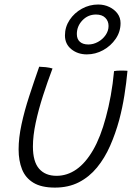

<svg xmlns="http://www.w3.org/2000/svg" viewBox="-20 -830 629 872"><path d="M498 -507Q502.5 -508 511 -508.8Q519.5 -509.5 528 -509.5Q536 -509.5 545.5 -509.2Q555 -509 559 -508.5Q554 -454 545 -397.2Q536 -340.5 521.5 -285.5Q504.5 -223 480 -167.5Q455.5 -112 420.5 -69.2Q385.5 -26.5 338.2 -2.2Q291 22 229.5 22Q168 22 131.8 0Q95.5 -22 80 -61.2Q64.5 -100.5 64.5 -151.5Q64.5 -204 77.8 -265.5Q91 -327 112.8 -393.5Q134.5 -460 158 -527Q164 -526.5 172.2 -526Q180.5 -525.5 187.5 -525Q196 -524 204.2 -522.5Q212.5 -521 218.5 -519Q196 -459.5 175.5 -396Q155 -332.5 142.2 -272.8Q129.5 -213 129.5 -164.5Q129.5 -96 157.5 -63.8Q185.5 -31.5 237 -31.5Q285 -31.5 326.8 -60.5Q368.5 -89.5 402.8 -148.5Q437 -207.5 461 -298Q473.5 -343.5 483 -395.8Q492.5 -448 498 -507ZM374.5 -583Q333 -583 304 -606.5Q275 -630 275 -669Q275 -707.5 296.2 -739.5Q317.5 -771.5 352 -790.5Q386.5 -809.5 426 -809.5Q453.5 -809.5 476.8 -798.2Q500 -787 513.8 -768.2Q527.5 -749.5 527.5 -725Q527.5 -686 505.5 -653.8Q483.5 -621.5 448.5 -602.2Q413.5 -583 374.5 -583ZM381.5 -628Q403.5 -628 424.8 -639.5Q446 -651 459.5 -670.5Q473 -690 473 -712Q473 -734.5 458.2 -749.2Q443.5 -764 416 -764Q379.5 -764 354.2 -737.5Q329 -711 329 -675.5Q329 -652.5 342.8 -640.2Q356.5 -628 381.5 -628Z"/></svg>

Font: Grandstander Thin ExtraLight
Style: Italic
Weight: 250
Italic angle: -15°
Version: Version 1.200